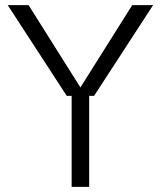

<svg xmlns="http://www.w3.org/2000/svg" viewBox="-20 -725 624 745"><path d="M239 -353 10 -705H91L300 -373H284L493 -705H574L345 -353ZM258 0V-368H326V0Z"/></svg>

Font: TikTok Sans Light
Style: Regular
Weight: 300
Version: Version 4.000